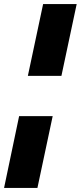

<svg xmlns="http://www.w3.org/2000/svg" viewBox="-26 -763 397 944"><path d="M111 -390 186 -743H351L276 -390ZM-6 161 68 -192H233L158 161Z"/></svg>

Font: Saira SemiExpanded ExtraBold
Style: Italic
Weight: 800
Width: 6
Italic angle: -12°
Designer: Hector Gatti with collaboration of the Omnibus-Type team
Foundry: Omnibus-Type
Version: Version 1.101